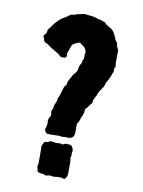

<svg xmlns="http://www.w3.org/2000/svg" viewBox="-86 -826 661 888"><g transform="rotate(10 244.5 -382.0)"><path d="M173.8 -189.9Q168.9 -189.9 164.6 -190.4Q160.2 -190.9 156.2 -197.3Q151.9 -203.1 151.4 -207Q150.9 -210.9 151.9 -213.4Q158.7 -230 157.2 -243.7Q155.8 -257.3 161.1 -265.6Q166 -273.9 167 -276.9Q168 -280.3 166 -287.1Q162.6 -299.3 169.9 -306.2Q170.9 -311 172.4 -319.3Q173.8 -328.1 175.3 -331.1L179.7 -340.3Q183.1 -349.1 183.1 -354.5Q183.1 -359.9 186.5 -365.7Q190.9 -372.6 190.9 -375.5Q190.9 -378.4 193.8 -385.7Q196.3 -392.6 199.2 -403.3Q202.1 -414.1 203.6 -417.5Q205.1 -420.9 206.5 -421.9Q208 -422.9 211.9 -426.8Q212.9 -429.7 213.9 -432.6Q214.8 -435.5 214.8 -439.9Q214.8 -444.8 234.9 -480Q253.4 -498.5 253.9 -512.7Q254.9 -527.3 265.1 -541Q266.1 -543 265.6 -546.9Q265.1 -550.8 268.6 -556.6Q272 -562.5 272 -565.9L271 -580.1L273.9 -592.3Q273.9 -593.8 270.5 -603.5Q266.6 -613.3 253.9 -622.1Q241.2 -630.9 240.2 -631.8Q236.3 -631.8 222.2 -625.5Q208 -619.1 205.1 -612.8Q202.1 -606 201.2 -603.5Q200.2 -601.1 198.2 -594.7Q196.3 -588.4 195.8 -586.9L190.9 -575.2Q190.9 -574.2 191.4 -564Q191.9 -553.7 183.1 -550.8Q167 -549.8 162.6 -552.7Q158.2 -555.7 154.3 -560.5Q150.4 -564.5 132.3 -574.2Q112.8 -585 103.5 -592.8Q94.2 -600.6 89.8 -601.6Q85.4 -602.5 79.6 -606.9Q74.2 -611.3 74.2 -621.1Q68.8 -628.4 68.8 -632.3Q68.4 -636.7 75.2 -642.6Q82 -648.4 82 -655.3Q82 -662.1 83.5 -664.6Q85 -667 89.4 -672.4Q93.8 -677.7 95.2 -680.2Q122.1 -721.2 155.8 -736.8Q158.7 -738.8 168.9 -746.6Q179.2 -754.4 184.6 -753.4Q191.4 -752.4 195.3 -755.4Q199.2 -758.3 215.3 -761.2Q231 -764.2 234.4 -765.6Q237.8 -767.1 252.9 -764.2L274.9 -762.2Q277.8 -761.2 286.1 -759.8Q294.4 -758.3 308.1 -752.9H314.9Q317.9 -752.9 325.2 -748Q334 -748 339.4 -742.7L347.2 -734.9Q353 -731 365.2 -724.1Q377.4 -717.3 382.8 -708Q385.3 -706.5 387.7 -700.7Q390.1 -694.8 394 -688.5Q397.9 -682.1 397.9 -679.7Q397.5 -675.3 404.3 -667Q411.1 -659.2 411.1 -652.8Q411.1 -647 412.1 -645L418.9 -631.8Q420.9 -629.9 420.4 -616.2Q419.9 -602.5 419.9 -601.1V-566.9L421.9 -550.8L417 -541Q417 -538.1 417.5 -532.7Q418 -527.3 417 -525.4Q416 -523.4 414.1 -519.5Q412.1 -516.1 408.2 -504.4Q404.3 -492.7 397.5 -481.4Q390.6 -470.2 389.6 -466.3Q389.2 -461.9 388.2 -459.5Q387.2 -457 385.7 -453.1Q384.3 -449.2 374 -435.1Q363.8 -421.4 361.3 -412.1Q358.9 -402.8 353 -394Q345.2 -381.8 345.7 -374.5Q346.2 -367.2 342.8 -363.8Q338.9 -359.9 337.9 -358.9Q336.9 -357.9 333.5 -352.5Q330.1 -347.2 328.1 -345.2Q326.2 -342.8 324.7 -340.8Q323.2 -338.9 321.3 -337.9Q316.4 -335.9 315.9 -316.9L311 -304.2V-300.8Q311 -299.8 307.6 -294.9Q304.2 -290 303.7 -284.7Q302.7 -279.3 301.8 -277.3Q300.8 -275.4 299.3 -272.5Q297.9 -270 296.4 -268.1Q291 -260.7 291 -248L292 -224.1Q292 -195.3 273.9 -190.9Q272.5 -189 260.7 -189.5Q249 -189.9 248 -189.9L240.7 -189Q237.3 -189 233.9 -189L220.2 -190.9L186 -189.9ZM272.9 -159.2Q278.8 -159.2 279.8 -158.2Q289.6 -154.3 293.9 -136.2Q294.9 -134.8 293.5 -130.9Q292 -127 292 -122.6V-108.9L289.1 -101.1L292 -84V-24.9Q292 -21 291 -18.6Q290 -16.1 289.1 -12.7Q288.1 -9.3 283.7 -2.9Q279.3 3.4 273.9 1Q268.1 -2 267.1 -2H244.1L228 0L209 -2.9L191.9 1Q180.2 -4.9 169.4 -4.9Q158.7 -4.9 150.9 -11.2Q148.9 -13.2 148.9 -22.9Q146 -28.3 146 -35.2Q146 -42 148.9 -44.9V-112.8L147.9 -126Q147.9 -131.8 150.4 -135.7Q152.8 -139.2 154.8 -144.5Q157.7 -153.3 166 -152.3Q174.3 -151.4 184.1 -159.2Q188 -160.2 212.9 -155.8L231 -157.2L242.2 -153.8Q243.2 -153.8 255.9 -160.2L266.1 -159.2Z"/></g></svg>

Font: AntiqueNobleBoldCondensed
Style: BoldCondensed
Weight: 700
Version: Version 001.000